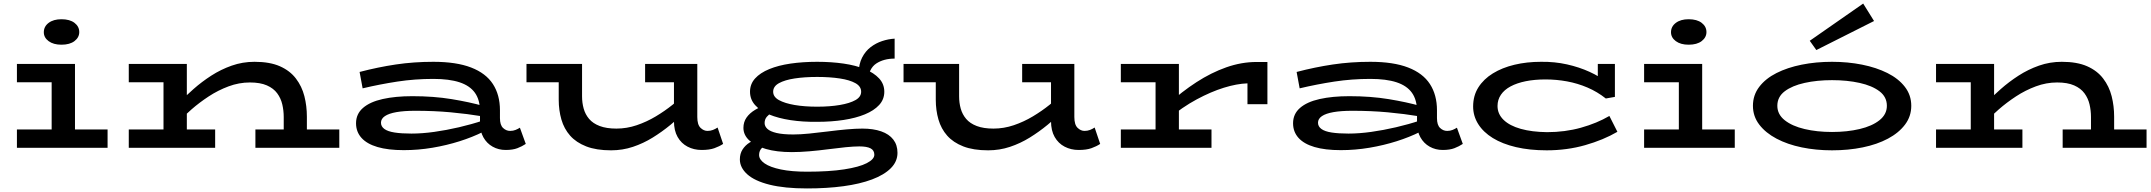

<svg xmlns="http://www.w3.org/2000/svg" viewBox="-20 -830 12076 1078"><path d="M270 -33V-471H401V-33ZM75 0V-103H584V0ZM75 -368V-471H366V-368ZM325 -579Q280 -579 253 -599Q226 -619 226 -649Q226 -681 253 -701.5Q280 -722 325 -722Q372 -722 398.5 -701.5Q425 -681 425 -650Q425 -620 398.5 -599.5Q372 -579 325 -579Z M1573 0V-173Q1573 -209 1565 -243.5Q1557 -278 1536.5 -306Q1516 -334 1478.5 -350.5Q1441 -367 1383 -367Q1322 -367 1263 -345Q1204 -323 1151.5 -288.5Q1099 -254 1055.5 -216Q1012 -178 982 -146V-250Q1020 -289 1066.5 -330Q1113 -371 1166.5 -405.5Q1220 -440 1281 -461.5Q1342 -483 1409 -483Q1495 -483 1551.5 -458Q1608 -433 1641.5 -389Q1675 -345 1689 -290Q1703 -235 1703 -175V0ZM703 0V-103H1188V0ZM898 0V-471H1029V0ZM703 -368V-471H998V-368ZM1414 0V-103H1885V0Z M2819 12Q2779 12 2746 -6.5Q2713 -25 2694 -59Q2675 -93 2675 -138V-205Q2675 -269 2646.5 -309Q2618 -349 2560 -368Q2502 -387 2413 -387Q2309 -387 2211 -372Q2113 -357 2016 -334L1999 -426Q2102 -453 2202.5 -468Q2303 -483 2413 -483Q2542 -483 2625 -451Q2708 -419 2747.5 -358Q2787 -297 2787 -211V-167Q2787 -128 2804.5 -111.5Q2822 -95 2844 -95Q2861 -95 2874.5 -100.5Q2888 -106 2899 -113L2932 -22Q2911 -8 2885 2Q2859 12 2819 12ZM2247 13Q2159 13 2099.5 -4.5Q2040 -22 2009.5 -56Q1979 -90 1979 -138Q1979 -190 2018 -224Q2057 -258 2128.5 -274Q2200 -290 2295 -290Q2415 -290 2515.5 -273.5Q2616 -257 2694 -235V-176Q2603 -191 2510 -199.5Q2417 -208 2312 -208Q2249 -208 2206 -200.5Q2163 -193 2141 -178Q2119 -163 2119 -141Q2119 -120 2138 -106Q2157 -92 2195.5 -86Q2234 -80 2290 -80Q2350 -80 2418 -89.5Q2486 -99 2557 -115.5Q2628 -132 2694 -154L2693 -90Q2633 -60 2560.5 -37Q2488 -14 2408 -0.5Q2328 13 2247 13Z M3411 14Q3328 14 3271.5 -8Q3215 -30 3181 -68.5Q3147 -107 3132 -159Q3117 -211 3117 -270V-471H3248V-289Q3248 -253 3257 -220.5Q3266 -188 3287.5 -162.5Q3309 -137 3347 -122.5Q3385 -108 3441 -108Q3499 -108 3555 -127Q3611 -146 3662 -176.5Q3713 -207 3756.5 -242Q3800 -277 3833 -309V-207Q3792 -168 3744.5 -129Q3697 -90 3644.5 -57.5Q3592 -25 3533.5 -5.5Q3475 14 3411 14ZM2936 -368V-471H3224V-368ZM3919 12Q3876 12 3840.5 -6.5Q3805 -25 3784.5 -61Q3764 -97 3764 -150V-471H3895V-173Q3895 -130 3913 -112.5Q3931 -95 3952 -95Q3969 -95 3983 -100.5Q3997 -106 4009 -114L4040 -22Q4019 -8 3991 2Q3963 12 3919 12ZM3602 -368V-471H3877V-368Z M4511 228Q4385 228 4301 207Q4217 186 4175.5 148.5Q4134 111 4134 65Q4134 33 4149 9.5Q4164 -14 4188.5 -29.5Q4213 -45 4241 -55L4296 -25Q4277 -17 4259.5 -1Q4242 15 4242 40Q4242 66 4273 87.5Q4304 109 4364.5 121.5Q4425 134 4511 134Q4635 134 4719.5 121Q4804 108 4846.5 86Q4889 64 4889 39Q4889 14 4868 3Q4847 -8 4805 -8Q4774 -8 4728.5 -3.5Q4683 1 4630 8Q4577 15 4524 19.5Q4471 24 4426 24Q4341 24 4280.5 6.5Q4220 -11 4187 -41.5Q4154 -72 4154 -112Q4154 -145 4171.5 -170Q4189 -195 4220 -213.5Q4251 -232 4291 -246L4343 -211Q4331 -208 4314.5 -198.5Q4298 -189 4285.5 -174.5Q4273 -160 4273 -139Q4273 -121 4288.5 -106.5Q4304 -92 4339.5 -83.5Q4375 -75 4434 -75Q4472 -75 4523 -80Q4574 -85 4628.5 -92Q4683 -99 4733.5 -103.5Q4784 -108 4822 -108Q4883 -108 4927.5 -92.5Q4972 -77 4995.5 -46.5Q5019 -16 5019 28Q5019 77 4981.5 114.5Q4944 152 4876 177.5Q4808 203 4715.5 215.5Q4623 228 4511 228ZM4568 -146Q4487 -145 4418.5 -155.5Q4350 -166 4299 -187Q4248 -208 4219.5 -240Q4191 -272 4191 -315Q4191 -358 4219.5 -389.5Q4248 -421 4299 -442Q4350 -463 4418.5 -473Q4487 -483 4568 -483Q4648 -483 4716.5 -473Q4785 -463 4836 -442Q4887 -421 4916 -389.5Q4945 -358 4945 -315Q4945 -272 4916 -240.5Q4887 -209 4836 -188Q4785 -167 4716.5 -156.5Q4648 -146 4568 -146ZM4568 -231Q4639 -231 4695 -240.5Q4751 -250 4783 -268Q4815 -286 4815 -315Q4815 -345 4783 -363Q4751 -381 4695 -389.5Q4639 -398 4568 -398Q4497 -398 4441.5 -389.5Q4386 -381 4353.5 -363Q4321 -345 4321 -315Q4321 -286 4353.5 -268Q4386 -250 4441.5 -240.5Q4497 -231 4568 -231ZM4851 -373 4801 -421Q4802 -471 4820.5 -507Q4839 -543 4868.5 -565.5Q4898 -588 4933 -599.5Q4968 -611 5003 -613V-501Q4942 -501 4900 -473.5Q4858 -446 4851 -373Z M5528 14Q5445 14 5388.5 -8Q5332 -30 5298 -68.5Q5264 -107 5249 -159Q5234 -211 5234 -270V-471H5365V-289Q5365 -253 5374 -220.5Q5383 -188 5404.5 -162.5Q5426 -137 5464 -122.5Q5502 -108 5558 -108Q5616 -108 5672 -127Q5728 -146 5779 -176.5Q5830 -207 5873.5 -242Q5917 -277 5950 -309V-207Q5909 -168 5861.5 -129Q5814 -90 5761.5 -57.5Q5709 -25 5650.5 -5.5Q5592 14 5528 14ZM5053 -368V-471H5341V-368ZM6036 12Q5993 12 5957.5 -6.5Q5922 -25 5901.5 -61Q5881 -97 5881 -150V-471H6012V-173Q6012 -130 6030 -112.5Q6048 -95 6069 -95Q6086 -95 6100 -100.5Q6114 -106 6126 -114L6157 -22Q6136 -8 6108 2Q6080 12 6036 12ZM5719 -368V-471H5994V-368Z M6538 -162V-245Q6615 -315 6697.5 -368.5Q6780 -422 6865 -452Q6950 -482 7035 -482H7096V-245H6984V-362Q6924 -360 6851.5 -337.5Q6779 -315 6699 -272Q6619 -229 6538 -162ZM6273 0V-103H6782V0ZM6468 -33V-471H6599V-33ZM6273 -368V-471H6590V-368Z M8080 12Q8040 12 8007 -6.5Q7974 -25 7955 -59Q7936 -93 7936 -138V-205Q7936 -269 7907.5 -309Q7879 -349 7821 -368Q7763 -387 7674 -387Q7570 -387 7472 -372Q7374 -357 7277 -334L7260 -426Q7363 -453 7463.5 -468Q7564 -483 7674 -483Q7803 -483 7886 -451Q7969 -419 8008.5 -358Q8048 -297 8048 -211V-167Q8048 -128 8065.5 -111.5Q8083 -95 8105 -95Q8122 -95 8135.5 -100.5Q8149 -106 8160 -113L8193 -22Q8172 -8 8146 2Q8120 12 8080 12ZM7508 13Q7420 13 7360.5 -4.5Q7301 -22 7270.5 -56Q7240 -90 7240 -138Q7240 -190 7279 -224Q7318 -258 7389.5 -274Q7461 -290 7556 -290Q7676 -290 7776.5 -273.5Q7877 -257 7955 -235V-176Q7864 -191 7771 -199.5Q7678 -208 7573 -208Q7510 -208 7467 -200.5Q7424 -193 7402 -178Q7380 -163 7380 -141Q7380 -120 7399 -106Q7418 -92 7456.5 -86Q7495 -80 7551 -80Q7611 -80 7679 -89.5Q7747 -99 7818 -115.5Q7889 -132 7955 -154L7954 -90Q7894 -60 7821.5 -37Q7749 -14 7669 -0.5Q7589 13 7508 13Z M8664 14Q8568 14 8491.5 -4Q8415 -22 8361.5 -55Q8308 -88 8279.5 -133.5Q8251 -179 8251 -232Q8251 -293 8280.5 -339.5Q8310 -386 8362 -418Q8414 -450 8483 -466.5Q8552 -483 8632 -483Q8709 -484 8778 -468.5Q8847 -453 8905 -426.5Q8963 -400 9003 -367L8951 -358V-471H9047V-286L8996 -277Q8948 -315 8893 -338.5Q8838 -362 8778.5 -373Q8719 -384 8657 -384Q8596 -384 8546.5 -374Q8497 -364 8461.5 -345Q8426 -326 8407 -298Q8388 -270 8388 -235Q8388 -190 8422 -157Q8456 -124 8518.5 -106.5Q8581 -89 8666 -88Q8767 -88 8856.5 -113Q8946 -138 9016 -179L9061 -90Q8982 -44 8880 -15Q8778 14 8664 14Z M9406 -33V-471H9537V-33ZM9211 0V-103H9720V0ZM9211 -368V-471H9502V-368ZM9461 -579Q9416 -579 9389 -599Q9362 -619 9362 -649Q9362 -681 9389 -701.5Q9416 -722 9461 -722Q9508 -722 9534.5 -701.5Q9561 -681 9561 -650Q9561 -620 9534.5 -599.5Q9508 -579 9461 -579Z M10266 14Q10176 14 10096 -2.5Q10016 -19 9954.5 -51.5Q9893 -84 9857.5 -130.5Q9822 -177 9822 -236Q9822 -296 9857.5 -342.5Q9893 -389 9954.5 -420Q10016 -451 10096 -467Q10176 -483 10266 -483Q10355 -483 10435 -467Q10515 -451 10577 -420Q10639 -389 10675 -342.5Q10711 -296 10711 -236Q10711 -177 10676 -130.5Q10641 -84 10580 -51.5Q10519 -19 10438.5 -2.5Q10358 14 10266 14ZM10266 -89Q10351 -89 10421 -105.5Q10491 -122 10532.5 -155Q10574 -188 10574 -236Q10574 -286 10532.5 -317.5Q10491 -349 10421 -364.5Q10351 -380 10266 -380Q10182 -380 10112 -364.5Q10042 -349 10000.5 -317.5Q9959 -286 9959 -236Q9959 -188 10000.5 -155Q10042 -122 10112 -105.5Q10182 -89 10266 -89ZM10178 -549 10141 -601 10441 -810 10502 -712Z M11720 0V-173Q11720 -209 11712 -243.5Q11704 -278 11683.5 -306Q11663 -334 11625.5 -350.5Q11588 -367 11530 -367Q11469 -367 11410 -345Q11351 -323 11298.5 -288.5Q11246 -254 11202.5 -216Q11159 -178 11129 -146V-250Q11167 -289 11213.5 -330Q11260 -371 11313.5 -405.5Q11367 -440 11428 -461.5Q11489 -483 11556 -483Q11642 -483 11698.5 -458Q11755 -433 11788.5 -389Q11822 -345 11836 -290Q11850 -235 11850 -175V0ZM10850 0V-103H11335V0ZM11045 0V-471H11176V0ZM10850 -368V-471H11145V-368ZM11561 0V-103H12032V0Z"/></svg>

Font: BioRhyme Expanded SemiBold
Style: Regular
Weight: 600
Width: 7
Designer: Aoife Mooney
Foundry: Aoife Mooney Type
Version: Version 1.600;gftools[0.9.33]